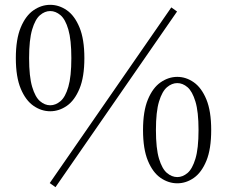

<svg xmlns="http://www.w3.org/2000/svg" viewBox="-20 -753 946 799"><path d="M189 -290Q152.3 -290 119.6 -312.5Q86.9 -335 66.4 -383.8Q45.9 -432.6 45.9 -511.2Q45.9 -589.8 66.4 -638.9Q86.9 -688 119.6 -710.4Q152.3 -732.9 189 -732.9Q225.6 -732.9 258.1 -710.4Q290.5 -688 310.8 -638.9Q331.1 -589.8 331.1 -511.2Q331.1 -432.6 310.8 -383.8Q290.5 -335 258.1 -312.5Q225.6 -290 189 -290ZM189 -314.9Q211.4 -314.9 231.7 -332Q252 -349.1 264.4 -391.8Q276.9 -434.6 276.9 -511.2Q276.9 -587.4 264.4 -630.1Q252 -672.9 231.7 -689.9Q211.4 -707 189 -707Q166.5 -707 146.5 -689.9Q126.5 -672.9 113.8 -630.1Q101.1 -587.4 101.1 -511.2Q101.1 -434.6 113.8 -391.8Q126.5 -349.1 146.5 -332Q166.5 -314.9 189 -314.9ZM717.8 9.8Q681.2 9.8 648.4 -12.7Q615.7 -35.2 595.5 -84Q575.2 -132.8 575.2 -211.9Q575.2 -290.5 595.5 -339.1Q615.7 -387.7 648.4 -410.4Q681.2 -433.1 717.8 -433.1Q754.4 -433.1 786.6 -410.4Q818.8 -387.7 838.9 -339.1Q858.9 -290.5 858.9 -211.9Q858.9 -132.8 838.9 -84Q818.8 -35.2 786.6 -12.7Q754.4 9.8 717.8 9.8ZM717.8 -16.1Q740.2 -16.1 760.3 -33Q780.3 -49.8 793.2 -92.3Q806.2 -134.8 806.2 -211.9Q806.2 -288.1 793.2 -330.6Q780.3 -373 760.3 -390.1Q740.2 -407.2 717.8 -407.2Q695.3 -407.2 675 -390.1Q654.8 -373 641.8 -330.6Q628.9 -288.1 628.9 -211.9Q628.9 -134.8 641.8 -92.3Q654.8 -49.8 675 -33Q695.3 -16.1 717.8 -16.1ZM210.9 25.9 187 8.8 692.9 -722.2 716.8 -705.1Z"/></svg>

Font: Source Han Serif TW ExtraLight
Style: Regular
Weight: 250
Designer: Ryoko NISHIZUKA Ë•øÂ°öÊ∂ºÂ≠ê (kana & ideographs); Frank Grie√ühammer (Latin, Greek & Cyrillic); Wenlong ZHANG Âº†ÊñáÈæô 
Foundry: Adobe
Version: Version 2.003;hotconv 1.1.1;makeotfexe 2.6.0